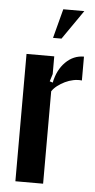

<svg xmlns="http://www.w3.org/2000/svg" viewBox="-51 -713 370 745"><g transform="rotate(5 134.0 -340.5)"><path d="M146 -496V-427L137 -398L149 -394Q159 -444 189.5 -474.5Q220 -505 261 -505V-412Q245 -414 228 -410.5Q211 -407 195.5 -399.5Q180 -392 167 -382Q154 -372 146 -360V0H38V-496ZM135 -567 165 -681H247L168 -567Z"/></g></svg>

Font: Moniqa ExtBd Paragraph
Style: Regular
Weight: 800
Designer: Rajesh Rajput
Foundry: Rajesh Rajput
Version: Version 1.000